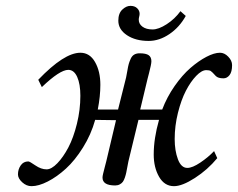

<svg xmlns="http://www.w3.org/2000/svg" viewBox="-20 -620 808 652"><path d="M408.2 -356.9Q409.7 -363.8 412.4 -379.4Q415 -395 417.2 -402.8Q419.4 -410.6 423.8 -420.4Q428.2 -430.2 435.8 -434.6Q443.4 -439 454.1 -439Q476.1 -439 485.1 -432.4Q494.1 -425.8 494.1 -412.1Q494.1 -406.7 491.9 -396.2Q489.7 -385.7 486.1 -371.8Q482.4 -357.9 481 -352.1L456.1 -248H530.8Q546.9 -290.5 573 -327.9Q599.1 -365.2 626.7 -389.2Q654.3 -413.1 680.9 -427Q707.5 -440.9 727.1 -440.9Q742.2 -440.9 755.1 -427.5Q768.1 -414.1 768.1 -398.9Q768.1 -376 759.5 -365Q751 -354 738.8 -354Q720.7 -354 712.9 -361.8Q700.2 -376 695.6 -378.9Q690.9 -381.8 680.2 -381.8Q665 -381.8 646.2 -362.3Q627.4 -342.8 611.3 -311.8Q595.2 -280.8 584.2 -236.6Q573.2 -192.4 573.2 -147.9Q573.2 -108.4 584.2 -79.1Q595.2 -49.8 616.2 -49.8Q633.3 -49.8 660.2 -67.9Q687 -85.9 707 -106.9L717.8 -83Q685.1 -43.5 641.8 -15.6Q598.6 12.2 570.8 12.2Q538.6 12.2 520.3 -19.5Q502 -51.3 502 -95.2Q502 -149.9 520 -212.9H450.2L416 -71.8Q414.6 -64.9 412.4 -53Q410.2 -41 408.7 -33.7Q407.2 -26.4 404.1 -17.1Q400.9 -7.8 397.2 -2.7Q393.6 2.4 386.7 6.1Q379.9 9.8 371.1 9.8Q328.1 9.8 328.1 -17.1Q328.1 -21.5 330.1 -30Q332 -38.6 335.7 -52.2Q339.4 -65.9 340.8 -71.8L374 -211.9L303.2 -212.9Q289.1 -162.6 261.7 -118.9Q234.4 -75.2 203.9 -47.4Q173.3 -19.5 142.3 -3.7Q111.3 12.2 86.9 12.2Q69.8 12.2 55.4 -1Q41 -14.2 41 -27.8Q41 -44.9 50.3 -58.3Q59.6 -71.8 76.2 -71.8Q80.6 -71.8 100.1 -58.3Q119.6 -44.9 138.2 -44.9Q154.8 -44.9 174.8 -65.7Q194.8 -86.4 212.2 -119.4Q229.5 -152.3 241.2 -199.7Q252.9 -247.1 252.9 -294.9Q252.9 -334.5 242.2 -358.6Q231.4 -382.8 211.9 -382.8Q183.1 -382.8 122.1 -324.2L109.9 -349.1Q197.8 -440.9 252.9 -440.9Q284.7 -440.9 302.7 -409.4Q320.8 -377.9 320.8 -332Q320.8 -293 312 -248H380.9ZM610.8 -565.9Q589.4 -527.3 555.2 -504.2Q521 -481 484.9 -481Q440.4 -481 411.1 -500.5Q381.8 -520 381.8 -549.8Q381.8 -574.7 395.3 -587.4Q408.7 -600.1 422.9 -600.1Q437.5 -600.1 445.8 -592Q454.1 -584 454.1 -573.2Q454.1 -568.8 452.6 -563.2Q451.2 -557.6 451.2 -553.2Q451.2 -538.6 463.9 -529.3Q476.6 -520 498 -520Q518.6 -520 546.1 -537.8Q573.7 -555.7 592.8 -582Z"/></svg>

Font: Common Serif
Style: Bold Italic
Weight: 700
Italic angle: -12°
Designer: Philipp H. Poll, Khaled Hosny
Foundry: Stefan Peev, Context Ltd.
Version: Version 1.026